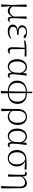

<svg xmlns="http://www.w3.org/2000/svg" viewBox="2201 -2912 922 5364"><g transform="rotate(90 2662.0 -230.0)"><path d="M283 14Q246 14 210.5 -7.5Q175 -29 153 -69L171 189L115 203L104 196L119 -96L105 -505L162 -519L172 -513Q163 -239 161 -121Q187 -76 220 -58Q253 -40 291 -40Q384 -40 443 -157L439 -505L496 -519L504 -513Q487 -205 488 -115Q488 -65 500.5 -49Q513 -33 538 -33Q553 -33 564 -37.5Q575 -42 585 -47L592 -29Q581 -11 562.5 1.5Q544 14 518 14Q445 14 443 -113Q387 14 283 14Z M854 14Q768 14 717 -23.5Q666 -61 666 -125Q666 -177 704 -214.5Q742 -252 824 -263Q752 -275 719 -308Q686 -341 686 -385Q686 -441 733 -481.5Q780 -522 877 -522Q927 -522 973 -509.5Q1019 -497 1046 -469Q1048 -450 1038 -439Q1028 -428 1013 -428Q983 -428 959 -453L916 -493L883 -495Q813 -495 777.5 -466Q742 -437 742 -390Q742 -344 777 -316.5Q812 -289 897 -289Q920 -289 951 -291V-244Q923 -245 908 -245Q839 -245 800 -230Q761 -215 744.5 -191Q728 -167 728 -138Q728 -36 873 -33Q968 -33 1050 -87L1063 -70Q1029 -32 976 -9Q923 14 854 14Z M1394 14Q1348 14 1323.5 -14.5Q1299 -43 1299 -111Q1299 -276 1315 -459L1112 -444L1106 -470Q1182 -508 1341 -508H1557L1559 -457L1351 -460L1353 -125Q1355 -72 1371 -54.5Q1387 -37 1415 -37Q1450 -37 1471 -51L1478 -33Q1465 -11 1444 1.5Q1423 14 1394 14Z M1841 14Q1752 14 1692.5 -54.5Q1633 -123 1633 -247Q1633 -340 1665.5 -401Q1698 -462 1748.5 -492Q1799 -522 1853 -522Q1908 -522 1950.5 -494.5Q1993 -467 2019 -406L2029 -504L2081 -518L2091 -511Q2054 -230 2054 -123Q2054 -71 2067 -52Q2080 -33 2104 -33Q2118 -33 2128 -37Q2138 -41 2148 -47L2159 -29Q2133 14 2085 14Q2050 14 2030.5 -12Q2011 -38 2006 -100Q1978 -40 1933 -13Q1888 14 1841 14ZM2015 -337Q1992 -419 1949 -452.5Q1906 -486 1857 -486Q1815 -486 1778.5 -462.5Q1742 -439 1719.5 -387.5Q1697 -336 1697 -253Q1697 -143 1738 -83Q1779 -23 1852 -23Q1886 -23 1920 -42Q1954 -61 1978.5 -102Q2003 -143 2008 -207Z M2531 -16 2540 -491Q2417 -488 2356 -425.5Q2295 -363 2295 -257Q2295 -141 2357.5 -80.5Q2420 -20 2531 -16ZM2522 202 2530 15Q2395 11 2313.5 -57Q2232 -125 2232 -250Q2232 -373 2315.5 -445.5Q2399 -518 2540 -522L2543 -671H2582V-522Q2730 -518 2806.5 -448.5Q2883 -379 2883 -260Q2883 -133 2802 -61.5Q2721 10 2584 15L2589 197L2536 211ZM2583 -491 2584 -16Q2708 -20 2764 -84.5Q2820 -149 2820 -254Q2820 -323 2796.5 -375.5Q2773 -428 2721 -458.5Q2669 -489 2583 -491Z M3018 196 3022 5 3023 -246Q3023 -383 3084 -452.5Q3145 -522 3248 -522Q3346 -522 3409 -454.5Q3472 -387 3472 -262Q3472 -178 3440 -116Q3408 -54 3355 -20Q3302 14 3239 14Q3190 14 3148 -8Q3106 -30 3078 -73L3087 189L3029 203ZM3078 -109Q3106 -68 3144.5 -46.5Q3183 -25 3232 -25Q3316 -25 3362.5 -88.5Q3409 -152 3409 -261Q3409 -372 3362.5 -431Q3316 -490 3245 -490Q3170 -490 3125.5 -435Q3081 -380 3079 -281Z M3780 14Q3691 14 3631.5 -54.5Q3572 -123 3572 -247Q3572 -340 3604.5 -401Q3637 -462 3687.5 -492Q3738 -522 3792 -522Q3847 -522 3889.5 -494.5Q3932 -467 3958 -406L3968 -504L4020 -518L4030 -511Q3993 -230 3993 -123Q3993 -71 4006 -52Q4019 -33 4043 -33Q4057 -33 4067 -37Q4077 -41 4087 -47L4098 -29Q4072 14 4024 14Q3989 14 3969.5 -12Q3950 -38 3945 -100Q3917 -40 3872 -13Q3827 14 3780 14ZM3954 -337Q3931 -419 3888 -452.5Q3845 -486 3796 -486Q3754 -486 3717.5 -462.5Q3681 -439 3658.5 -387.5Q3636 -336 3636 -253Q3636 -143 3677 -83Q3718 -23 3791 -23Q3825 -23 3859 -42Q3893 -61 3917.5 -102Q3942 -143 3947 -207Z M4399 14Q4301 14 4236 -54.5Q4171 -123 4171 -241Q4171 -363 4242.5 -435Q4314 -507 4460 -510L4715 -513L4719 -455L4483 -471Q4552 -443 4591 -381.5Q4630 -320 4630 -243Q4630 -161 4597.5 -103.5Q4565 -46 4512.5 -16Q4460 14 4399 14ZM4420 -475Q4326 -465 4280 -404.5Q4234 -344 4234 -245Q4234 -139 4284 -78.5Q4334 -18 4407 -18Q4478 -18 4525 -75Q4572 -132 4572 -239Q4572 -325 4533.5 -390Q4495 -455 4420 -475Z M5178 198 5186 30 5193 -330Q5194 -403 5161.5 -436Q5129 -469 5076 -469Q5033 -469 4988 -441Q4943 -413 4913 -356L4916 0L4861 10L4852 2L4860 -161L4863 -402Q4863 -442 4851.5 -457.5Q4840 -473 4812 -473Q4796 -473 4779 -470L4772 -488Q4781 -500 4797.5 -509.5Q4814 -519 4837 -519Q4872 -519 4891.5 -493Q4911 -467 4913 -392Q4946 -458 5001 -490Q5056 -522 5098 -522Q5136 -522 5167.5 -505Q5199 -488 5218 -448.5Q5237 -409 5238 -342L5243 190L5187 204Z"/></g></svg>

Font: Minh Nguyen ExtraLight
Style: Regular
Weight: 250
Designer: Ryoko NISHIZUKA 西塚涼子 (kana & ideographs); Frank Grießhammer (Latin, Greek & Cyrillic); Wenlong ZHANG 张文龙 (bopomofo); San
Foundry: Adobe
Version: Version 1.100;July 7, 2023;FontCreator 14.0.0.2814 64-bit